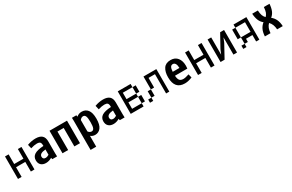

<svg xmlns="http://www.w3.org/2000/svg" viewBox="165 -1747 4920 3232"><g transform="rotate(-30 2625.0 -131.0)"><path d="M308.6 0V-187.5H128.9V0H58.6V-437.5H128.9V-250H308.6V-437.5H378.9V0Z M725.6 0 718.8 -29.3Q662.1 3.9 603.5 3.9Q544.9 3.9 509.8 -28.3Q474.6 -60.5 474.6 -120.1Q474.6 -189.5 529.8 -225.1Q585 -260.7 707 -267.6V-278.3Q707 -323.2 689.9 -340.3Q672.9 -357.4 628.9 -357.4Q578.1 -357.4 509.8 -335.9L492.2 -413.1Q574.2 -443.4 652.3 -443.4Q734.4 -443.4 775.4 -406.7Q816.4 -370.1 816.4 -292V-62.5L818.4 0ZM639.6 -74.2Q670.9 -74.2 707 -95.7V-199.2Q642.6 -193.4 615.2 -174.8Q587.9 -156.2 587.9 -125Q587.9 -101.6 600.6 -87.9Q613.3 -74.2 639.6 -74.2Z M1154.3 0V-359.4H1033.2V0H923.8V-437.5H1263.7V0Z M1710 -218.8Q1710 -100.6 1667.5 -46.4Q1625 7.8 1557.6 7.8Q1506.8 7.8 1470.7 -23.4V187.5H1361.3V-374L1359.4 -437.5H1445.3L1450.2 -407.2Q1492.2 -445.3 1550.8 -445.3Q1624 -445.3 1667 -391.6Q1710 -337.9 1710 -218.8ZM1594.7 -218.8Q1594.7 -301.8 1580.1 -334.5Q1565.4 -367.2 1534.2 -367.2Q1499 -367.2 1470.7 -330.1V-108.4Q1498 -72.3 1534.2 -72.3Q1565.4 -72.3 1580.1 -104.5Q1594.7 -136.7 1594.7 -218.8Z M2038.1 0 2031.2 -29.3Q1974.6 3.9 1916 3.9Q1857.4 3.9 1822.3 -28.3Q1787.1 -60.5 1787.1 -120.1Q1787.1 -189.5 1842.3 -225.1Q1897.5 -260.7 2019.5 -267.6V-278.3Q2019.5 -323.2 2002.4 -340.3Q1985.4 -357.4 1941.4 -357.4Q1890.6 -357.4 1822.3 -335.9L1804.7 -413.1Q1886.7 -443.4 1964.8 -443.4Q2046.9 -443.4 2087.9 -406.7Q2128.9 -370.1 2128.9 -292V-62.5L2130.9 0ZM1952.1 -74.2Q1983.4 -74.2 2019.5 -95.7V-199.2Q1955.1 -193.4 1927.7 -174.8Q1900.4 -156.2 1900.4 -125Q1900.4 -101.6 1913.1 -87.9Q1925.8 -74.2 1952.1 -74.2Z M2500 -250V-187.5H2312.5V-62.5H2500V0H2250V-437.5H2500V-375H2312.5V-250ZM2500 -375H2562.5V-250H2500ZM2500 -62.5V-187.5H2562.5V-62.5Z M3000 -437.5V0H2937.5V-375H2812.5V-187.5H2750V-437.5ZM2687.5 -187.5H2750V-62.5H2687.5ZM2625 0V-62.5H2687.5V0Z M3460 -238.3Q3460 -208 3456.1 -183.6H3215.8Q3219.7 -119.1 3242.2 -92.3Q3264.6 -65.4 3314.5 -65.4Q3353.5 -65.4 3424.8 -89.8L3442.4 -19.5Q3364.3 12.7 3298.8 12.7Q3101.6 12.7 3101.6 -218.8Q3101.6 -323.2 3144 -386.7Q3186.5 -450.2 3281.2 -450.2Q3368.2 -450.2 3414.1 -391.6Q3460 -333 3460 -238.3ZM3215.8 -259.8H3346.7Q3345.7 -315.4 3328.6 -343.8Q3311.5 -372.1 3281.2 -372.1Q3250 -372.1 3234.9 -346.2Q3219.7 -320.3 3215.8 -259.8Z M3808.6 0V-187.5H3628.9V0H3558.6V-437.5H3628.9V-250H3808.6V-437.5H3878.9V0Z M4316.4 -437.5V0H4246.1V-335L4210.9 -249L4074.2 0H3996.1V-437.5H4066.4V-101.6L4101.6 -186.5L4240.2 -437.5Z M4750 -437.5V0H4687.5V-125H4562.5V-62.5H4500V-187.5H4687.5V-375H4500V-437.5ZM4500 -187.5H4437.5V-375H4500ZM4437.5 0V-62.5H4500V0Z M5095.7 0Q5091.8 -52.7 5076.7 -91.8Q5061.5 -130.9 5031.2 -161.1Q5001 -130.9 4985.8 -91.8Q4970.7 -52.7 4966.8 0H4857.4Q4861.3 -77.1 4886.2 -129.9Q4911.1 -182.6 4957 -218.8Q4913.1 -252.9 4890.6 -306.2Q4868.2 -359.4 4863.3 -437.5H4972.7Q4976.6 -375 4990.2 -338.4Q5003.9 -301.8 5031.2 -275.4Q5058.6 -301.8 5072.3 -338.4Q5085.9 -375 5089.8 -437.5H5199.2Q5194.3 -359.4 5171.9 -306.2Q5149.4 -252.9 5105.5 -218.8Q5151.4 -182.6 5176.3 -129.9Q5201.2 -77.1 5205.1 0Z"/></g></svg>

Font: Sudo
Style: Bold
Weight: 700
Monospace: yes
Designer: Jens Kutilek
Foundry: Jens Kutilek
Version: Version 0.040